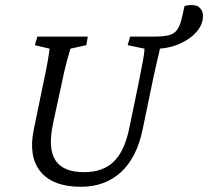

<svg xmlns="http://www.w3.org/2000/svg" viewBox="-20 -715 807 744"><path d="M695.3 -692.4Q735.4 -700.2 751 -687.5Q766.6 -674.8 766.6 -654.3Q766.6 -625 749.5 -601.6Q732.4 -578.1 705.6 -561Q678.7 -543.9 647.9 -535.2Q617.2 -526.4 588.9 -526.4L603.5 -542Q595.7 -506.8 585.9 -465.8Q576.2 -424.8 567.4 -380.9L533.2 -215.8Q510.7 -104.5 448.7 -47.9Q386.7 8.8 293.9 8.8Q184.6 8.8 136.7 -50.3Q88.9 -109.4 111.3 -214.8L145.5 -380.9Q160.2 -449.2 165.5 -481.4Q170.9 -513.7 171.9 -526.4L115.2 -540L125 -573.2H320.3L314.5 -540L252.9 -526.4Q249 -513.7 239.7 -480.5Q230.5 -447.3 216.8 -380.9L185.5 -236.3Q165 -139.6 194.8 -93.8Q224.6 -47.9 305.7 -47.9Q379.9 -47.9 421.9 -89.8Q463.9 -131.8 481.4 -220.7L514.6 -380.9Q528.3 -449.2 534.2 -481.4Q540 -513.7 540 -526.4L474.6 -540L484.4 -573.2H574.2Q614.3 -573.2 634.8 -578.6Q655.3 -584 666.5 -599.6Q677.7 -615.2 684.6 -645.5Z"/></svg>

Font: Crimson Pro Light
Style: Italic
Weight: 300
Italic angle: -12°
Designer: Jacques Le Bailly
Foundry: Baron von Fonthausen
Version: Version 1.003